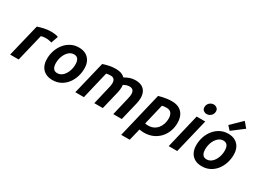

<svg xmlns="http://www.w3.org/2000/svg" viewBox="-52 -1574 3382 2541"><g transform="rotate(30 1639.0 -304.0)"><path d="M17 0 137 -497Q178 -511 230 -523Q282 -535 344 -535Q368 -535 396.5 -531Q425 -527 447 -518L409 -411Q389 -416 369.5 -420.5Q350 -425 316 -425Q299 -425 280 -422Q261 -419 247 -415L147 0Z M667 13Q603 13 558 -13Q513 -39 490 -85.5Q467 -132 467 -194Q467 -262 488 -323.5Q509 -385 548 -433Q587 -481 641 -509Q695 -537 761 -537Q826 -537 870.5 -511Q915 -485 938 -439Q961 -393 961 -330Q961 -263 940.5 -201Q920 -139 882 -91Q844 -43 789.5 -15Q735 13 667 13ZM679 -98Q706 -98 729.5 -110Q753 -122 771.5 -143.5Q790 -165 803.5 -193Q817 -221 824 -252.5Q831 -284 831 -317Q831 -369 811.5 -397.5Q792 -426 749 -426Q722 -426 699 -414Q676 -402 657 -380.5Q638 -359 624.5 -331Q611 -303 604 -271.5Q597 -240 597 -207Q597 -155 616.5 -126.5Q636 -98 679 -98Z M1013 0 1134 -501Q1156 -508 1183.5 -516Q1211 -524 1246.5 -530Q1282 -536 1329 -536Q1375 -536 1408 -524Q1441 -512 1466 -487Q1506 -510 1543 -523Q1580 -536 1626 -536Q1685 -536 1723.5 -515.5Q1762 -495 1781.5 -456.5Q1801 -418 1801 -363Q1801 -343 1798 -321.5Q1795 -300 1790 -278L1723 0H1593L1656 -267Q1660 -286 1664.5 -307Q1669 -328 1669 -348Q1669 -384 1652 -404.5Q1635 -425 1596 -425Q1575 -425 1552.5 -417.5Q1530 -410 1508 -397Q1510 -388 1510.5 -379.5Q1511 -371 1511 -363Q1511 -343 1508 -321.5Q1505 -300 1500 -278L1433 0H1303L1366 -267Q1371 -286 1375 -307Q1379 -328 1379 -348Q1379 -384 1362.5 -404.5Q1346 -425 1306 -425Q1289 -425 1274.5 -423Q1260 -421 1243 -417L1144 0Z M1821 185 1986 -505Q2014 -513 2044.5 -520Q2075 -527 2109.5 -531.5Q2144 -536 2181 -536Q2253 -536 2298.5 -508.5Q2344 -481 2366 -433.5Q2388 -386 2388 -325Q2388 -253 2365 -192.5Q2342 -132 2298.5 -86Q2255 -40 2196 -15Q2137 10 2064 10Q2047 10 2029.5 8Q2012 6 1995 3L1951 185ZM2067 -99Q2111 -99 2146.5 -115.5Q2182 -132 2206.5 -161.5Q2231 -191 2244.5 -230Q2258 -269 2258 -314Q2258 -364 2236 -395Q2214 -426 2163 -426Q2146 -426 2129 -424Q2112 -422 2095 -418L2020 -104Q2031 -101 2043 -100Q2055 -99 2067 -99Z M2440 0 2565 -524H2696L2570 0ZM2663 -618Q2634 -618 2612.5 -635Q2591 -652 2591 -686Q2591 -711 2603.5 -731.5Q2616 -752 2637 -764Q2658 -776 2681 -776Q2709 -776 2731 -759Q2753 -742 2753 -708Q2753 -683 2740 -662.5Q2727 -642 2707 -630Q2687 -618 2663 -618Z M2949 13Q2885 13 2840 -13Q2795 -39 2772 -85.5Q2749 -132 2749 -194Q2749 -262 2770 -323.5Q2791 -385 2830 -433Q2869 -481 2923 -509Q2977 -537 3043 -537Q3108 -537 3152.5 -511Q3197 -485 3220 -439Q3243 -393 3243 -330Q3243 -263 3222.5 -201Q3202 -139 3164 -91Q3126 -43 3071.5 -15Q3017 13 2949 13ZM2961 -98Q2988 -98 3011.5 -110Q3035 -122 3053.5 -143.5Q3072 -165 3085.5 -193Q3099 -221 3106 -252.5Q3113 -284 3113 -317Q3113 -369 3093.5 -397.5Q3074 -426 3031 -426Q3004 -426 2981 -414Q2958 -402 2939 -380.5Q2920 -359 2906.5 -331Q2893 -303 2886 -271.5Q2879 -240 2879 -207Q2879 -155 2898.5 -126.5Q2918 -98 2961 -98ZM3037 -578 2984 -636 3145 -793 3213 -712Z"/></g></svg>

Font: Ubuntu Sans
Style: Bold Italic
Weight: 700
Italic angle: -13.5°
Designer: Dalton Maag Ltd
Foundry: Dalton Maag Ltd
Version: Version 1.006